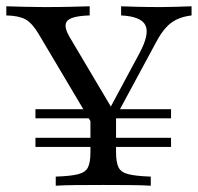

<svg xmlns="http://www.w3.org/2000/svg" viewBox="-33 -591 630 611"><path d="M79.8 -123.4V-152.4H511.3V-123.4ZM79.8 -214.5V-243.5H267.7L285.5 -214.5ZM320.2 -214.5 337.9 -243.5H511.3V-214.5ZM281.5 -160.5 90.3 -482.3Q69.4 -517.7 48 -529.4Q26.6 -541.1 -12.9 -541.9V-571Q14.5 -570.2 44.8 -569.4Q75 -568.5 106.5 -568.5Q156.5 -568.5 192.3 -569.4Q228.2 -570.2 252.4 -571V-541.9Q196.8 -540.3 181.9 -525.4Q166.9 -510.5 187.9 -474.2L329 -236.3L304.8 -224.2L410.5 -421Q443.5 -482.3 429.8 -510.5Q416.1 -538.7 352.4 -541.9V-571Q371 -570.2 403.6 -569.4Q436.3 -568.5 480.6 -568.5Q504.8 -568.5 526.6 -569.4Q548.4 -570.2 576.6 -571V-541.9Q550 -538.7 530.2 -529.4Q510.5 -520.2 494.8 -502.8Q479 -485.5 463.7 -456.5L304 -160.5ZM144.4 0V-29Q192.7 -30.6 216.1 -36.7Q239.5 -42.7 247.2 -58.9Q254.8 -75 254.8 -106.5V-250.8L303.2 -192.7L336.3 -245.2V-106.5Q336.3 -75 344 -58.9Q351.6 -42.7 375.4 -36.7Q399.2 -30.6 446.8 -29V0Q423.4 -1.6 383.5 -2Q343.5 -2.4 296.8 -2.4Q246.8 -2.4 207.3 -2Q167.7 -1.6 144.4 0Z"/></svg>

Font: Playfair
Style: Regular
Weight: 400
Designer: Claus Eggers Sørensen
Foundry: Claus Eggers Sørensen
Version: Version 2.001;gftools[0.9.30]